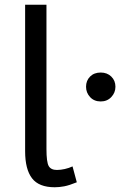

<svg xmlns="http://www.w3.org/2000/svg" viewBox="-20 -770 580 810"><path d="M304 -1Q272 12 251 16Q230 20 211 20Q144 20 115 -18Q86 -56 86 -132V-750H176V-141Q176 -86 185.5 -69.5Q195 -53 220 -53Q236 -53 253.5 -57Q271 -61 286 -68ZM405 -342Q377 -342 360 -360.5Q343 -379 343 -404Q343 -430 360 -447Q377 -464 405 -464Q432 -464 449.5 -447Q467 -430 467 -404Q467 -379 449.5 -360.5Q432 -342 405 -342Z"/></svg>

Font: Moderustic
Style: Regular
Weight: 400
Designer: Tural Alisoy
Foundry: TAFT Foundry
Version: Version 2.120